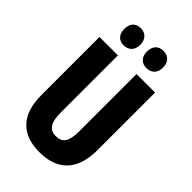

<svg xmlns="http://www.w3.org/2000/svg" viewBox="-273 -1016 1121 1121"><g transform="rotate(45 287.0 -455.5)"><path d="M127 -850C127 -804 153 -779 192 -779C233 -779 259 -806 259 -850C259 -894 233 -921 192 -921C153 -921 127 -896 127 -850ZM314 -850C314 -805 339 -779 380 -779C421 -779 447 -806 447 -850C447 -894 421 -921 380 -921C340 -921 314 -896 314 -850ZM517 -238V-714H364V-242C364 -155 340 -124 287 -124C237 -124 210 -156 210 -241V-714H58V-235C58 -70 139 10 286 10C436 10 517 -74 517 -238Z"/></g></svg>

Font: Noto Sans Thai Looped ExtraCondensed ExtraBold
Style: Regular
Weight: 800
Width: 2
Designer: Sasikarn Vongin, Ben Mitchell
Foundry: The Fontpad Ltd
Version: Version 1.001